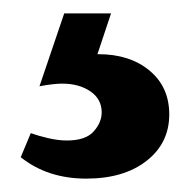

<svg xmlns="http://www.w3.org/2000/svg" viewBox="-20 -20 293 287"><path d="M76 0H146L119 81L72 72Q82 67 96.5 64Q111 61 127 61Q174 61 203.5 85.5Q233 110 233 151Q233 194 199 220.5Q165 247 109 247Q80 247 55.5 239Q31 231 11 215L26 179Q37 183 52 186.5Q67 190 80 190Q108 190 120 176.5Q132 163 132 148Q132 128 115 116.5Q98 105 73 105Q67 105 58 106Q49 107 39 109Z"/></svg>

Font: Ysabeau Office
Style: Bold
Weight: 700
Designer: Christian Thalmann (Catharsis Fonts)
Version: Version 2.001;gftools[0.9.30]; featfreeze: tnum,lnum,ss02